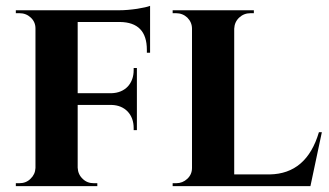

<svg xmlns="http://www.w3.org/2000/svg" viewBox="-20 -635 1123 655"><path d="M492 -455H481V-465Q481 -559 389 -560H245V-317H360Q395 -318 416 -340Q436 -362 436 -396V-403H447V-191H436V-198Q436 -232 416 -254Q395 -276 361 -277H245V-63Q246 -40 262 -25Q277 -10 300 -10H312V0H34V-10H46Q69 -10 84 -25Q100 -40 101 -62V-538Q101 -560 85 -575Q69 -590 46 -590H34V-600H387Q414 -600 448 -605Q479 -610 492 -615ZM1039 0H569V-10H581Q603 -10 619 -25Q635 -40 635 -62V-537Q635 -559 619 -575Q603 -590 580 -590H569V-600H846V-590H835Q812 -590 796 -575Q780 -560 779 -537V-40H900Q1026 -42 1068 -184H1078Z"/></svg>

Font: Cinzel Bold(RUS BY LYAJKA)
Style: Regular
Weight: 700
Designer: Natanael Gama
Version: Version 1.001;PS 001.001;hotconv 1.0.56;makeotf.lib2.0.21325